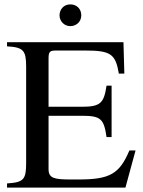

<svg xmlns="http://www.w3.org/2000/svg" viewBox="-20 -854 651 874"><path d="M597 -169H569C524 -63 481 -37 338 -37H302C228 -37 201 -42 201 -84V-327H352C438 -327 453 -314 465 -230H488V-464H465C453 -385 438 -368 352 -368H201V-588C201 -620 208 -624 236 -624H367C483 -624 506 -609 521 -519H546L542 -662H12V-643C87 -639 99 -624 99 -550V-114C99 -37 89 -24 12 -19V0H551ZM350 -784C350 -812 331 -834 300 -834C270 -834 251 -811 251 -784C251 -757 273 -735 300 -735C327 -735 350 -755 350 -784Z"/></svg>

Font: XITS
Style: Regular
Weight: 400
Designer: MicroPress Inc., with final additions and corrections provided by Coen Hoffman, Elsevier (retired)
Version: Version 1.302